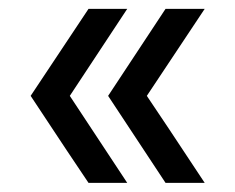

<svg xmlns="http://www.w3.org/2000/svg" viewBox="-20 -557 528 431"><path d="M178.7 -146.5Q145.5 -195.3 48.8 -341.8Q81.1 -390.6 178.7 -537.1Q200.2 -537.1 265.6 -537.1Q233.4 -488.3 136.7 -341.8Q168.9 -293 265.6 -146.5Q244.1 -146.5 178.7 -146.5ZM351.6 -146.5Q319.3 -195.3 222.7 -341.8Q254.9 -390.6 351.6 -537.1Q373 -537.1 439.5 -537.1Q407.2 -488.3 309.6 -341.8Q342.8 -293 439.5 -146.5Q417 -146.5 351.6 -146.5Z"/></svg>

Font: ZAANS 2018
Style: Regular
Weight: 400
Designer: Counter Creatives
Version: Version 1.0 - 24-01-18